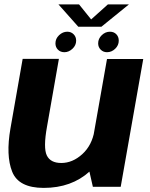

<svg xmlns="http://www.w3.org/2000/svg" viewBox="-20 -866 694 890"><path d="M410.5 0H539.5L644 -592.5H476L388.5 -97ZM253 -593H85L28.5 -271Q6.5 -145 36.5 -70Q66.5 5 182.5 5Q311.5 5 395.8 -71.5Q480 -148 494 -226L418 -261Q406.5 -192.5 361.5 -151.5Q316.5 -110.5 264 -110.5Q214 -110.5 197 -145.5Q180 -180.5 198 -279.5ZM278.5 -624Q299 -624 316 -640Q333 -656 333 -677.5Q333 -695.5 321.2 -707.2Q309.5 -719 292 -719Q271 -719 254 -703Q237 -687 237 -665Q237 -647.5 248.5 -635.8Q260 -624 278.5 -624ZM476 -624Q497.5 -624 514 -640Q530.5 -656 530.5 -677.5Q530.5 -695.5 519.2 -707.2Q508 -719 489.5 -719Q468.5 -719 451.8 -703Q435 -687 435 -665Q435 -647.5 446.8 -635.8Q458.5 -624 476 -624ZM343 -742H450L577.5 -845.5H480L402.5 -776L346.5 -845.5H251Z"/></svg>

Font: Anybody Thin
Style: Bold Italic
Weight: 700
Italic angle: -10°
Version: Version 1.113;gftools[0.9.25]